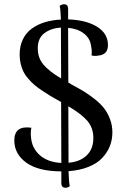

<svg xmlns="http://www.w3.org/2000/svg" viewBox="-20 -799 597 911"><path d="M513.2 -170.9Q513.2 -136.7 501.5 -106.4Q489.7 -76.2 465.8 -50.3Q441.9 -24.4 400.6 -7.6Q359.4 9.3 305.2 13.2Q306.6 64.5 311 84Q303.2 91.8 291 91.8Q271 91.8 271 69.8V14.2Q160.6 13.7 104.2 -27.6Q47.9 -68.8 47.9 -132.8Q47.9 -204.6 128.9 -192.9Q124.5 -172.4 127 -148.9Q130.9 -96.7 168.5 -63Q206.1 -29.3 271 -25.9L270 -314L268.1 -315.9Q238.8 -332 219.7 -343.5Q200.7 -355 178.2 -370.1Q155.8 -385.3 141.6 -397.7Q127.4 -410.2 113 -426.8Q98.6 -443.4 90.8 -459.7Q83 -476.1 78.1 -496.6Q73.2 -517.1 73.2 -540Q73.2 -580.6 88.4 -612.1Q103.5 -643.6 130.9 -663.3Q158.2 -683.1 192.9 -693.6Q227.5 -704.1 269 -706.1Q267.6 -752.9 263.2 -771Q272.9 -778.8 284.2 -778.8Q303.2 -778.8 303.2 -756.8V-707Q389.2 -704.1 440.7 -672.1Q492.2 -640.1 492.2 -585Q492.2 -539.1 445.8 -535.2Q430.7 -531.7 414.1 -536.1Q417.5 -554.7 412.1 -581.1Q407.7 -616.7 378.7 -639.6Q349.6 -662.6 303.2 -667L304.2 -407.2Q306.2 -406.2 308.6 -405Q311 -403.8 313.7 -401.9Q316.4 -399.9 317.9 -398.9Q354 -379.9 379.4 -364.3Q404.8 -348.6 431.9 -326.9Q459 -305.2 475.3 -283.4Q491.7 -261.7 502.4 -232.7Q513.2 -203.6 513.2 -170.9ZM159.2 -569.8Q159.2 -524.9 185.5 -493.2Q211.9 -461.4 270 -426.8L269 -668Q222.7 -665.5 190.9 -641.8Q159.2 -618.2 159.2 -569.8ZM305.2 -26.9Q359.4 -31.2 391.1 -61.5Q422.9 -91.8 422.9 -144Q422.9 -191.9 395 -224.9Q367.2 -257.8 304.2 -294.9Z"/></svg>

Font: Arima Madurai Medium
Style: Regular
Weight: 500
Designer: Joana Correia and Natanael Gama
Foundry: NDISCOVER
Version: Version 1.019;PS 001.019;hotconv 1.0.88;makeotf.lib2.5.64775